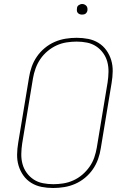

<svg xmlns="http://www.w3.org/2000/svg" viewBox="-20 -932 640 960"><path d="M246 8Q216 8 188 2.5Q160 -3 136.5 -17.5Q113 -32 97 -54.5Q81 -77 73 -103.5Q65 -130 65.5 -159.5Q66 -189 71 -218L125 -544Q129 -571 138.5 -598Q148 -625 164.5 -649Q181 -673 204 -692Q227 -711 253.5 -722.5Q280 -734 308 -738.5Q336 -743 363 -743Q393 -743 421 -737.5Q449 -732 472.5 -717.5Q496 -703 512 -680.5Q528 -658 536 -631.5Q544 -605 543.5 -575.5Q543 -546 538 -517L484 -191Q480 -164 470.5 -137Q461 -110 444.5 -86Q428 -62 405 -43Q382 -24 355.5 -12.5Q329 -1 301 3.5Q273 8 246 8ZM247 -11Q271 -11 296.5 -15Q322 -19 346.5 -30Q371 -41 391.5 -58.5Q412 -76 427.5 -98Q443 -120 451.5 -145Q460 -170 464 -194L518 -520Q522 -546 522.5 -572.5Q523 -599 516.5 -623Q510 -647 495.5 -667Q481 -687 460.5 -700.5Q440 -714 415 -719Q390 -724 363 -724Q339 -724 313 -720Q287 -716 263 -705Q239 -694 218 -676.5Q197 -659 182 -637Q167 -615 158 -590Q149 -565 145 -541L91 -215Q87 -189 86.5 -162.5Q86 -136 92.5 -112Q99 -88 113.5 -68Q128 -48 148.5 -34.5Q169 -21 194.5 -16Q220 -11 247 -11ZM390 -859Q384 -859 378.5 -861Q373 -863 369 -867.5Q365 -872 364.5 -878.5Q364 -885 365 -891Q365 -896 367.5 -900Q370 -904 374 -906.5Q378 -909 382 -910.5Q386 -912 391 -912Q397 -912 402.5 -909.5Q408 -907 412 -902.5Q416 -898 417 -891.5Q418 -885 417 -879Q416 -874 413.5 -870Q411 -866 407.5 -863.5Q404 -861 399.5 -860Q395 -859 390 -859Z"/></svg>

Font: Iosevka Thin Extended
Style: Italic
Weight: 100
Width: 7
Italic angle: -9°
Monospace: yes
Designer: Belleve Invis
Foundry: Belleve Invis
Version: Version 32.5.0; ttfautohint (v1.8.4)